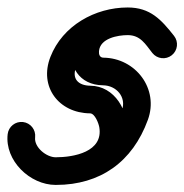

<svg xmlns="http://www.w3.org/2000/svg" viewBox="-21 -497 500 521"><path d="M325.6 -476.7C325.6 -476.7 325.6 -476.7 325.6 -476.7C236.9 -476.7 148.8 -427.4 115.8 -342.6C84.2 -261.7 138.4 -190.3 223.3 -189.4C236.7 -189.3 246.7 -161.8 248.4 -151.9C259.8 -84.9 179.4 -70.2 130.1 -70.2C109.4 -70.2 92.6 -53.4 92.6 -32.7C92.6 -12 109.4 4.8 130.1 4.8C130.1 4.8 130.1 4.8 130.1 4.8C388.1 4.8 355.2 -263 224.2 -264.4C191.7 -264.8 173 -282.9 185.6 -315.4C207.4 -371.2 267.9 -401.7 325.6 -401.7C346.3 -401.7 363.1 -418.5 363.1 -439.2C363.1 -459.9 346.3 -476.7 325.6 -476.7ZM445.1 -347.1C461.3 -359.9 464.1 -383.5 451.2 -399.8C416.8 -443.4 386.9 -476.7 325.6 -476.7C144.9 -476.7 126.5 -266.9 258.8 -265.5C294.7 -265.1 322.9 -233.4 309.8 -197.5C278.9 -112.7 220 -70.2 130.1 -70.2C105.1 -70.2 71.2 -97.2 74.3 -124.3C76.7 -144.9 61.9 -163.5 41.4 -165.9C20.8 -168.3 2.2 -153.5 -0.2 -133C-0.2 -133 -0.2 -133 -0.2 -133C-8.5 -61 60.3 4.8 130.1 4.8C251.4 4.8 338.6 -57.6 380.3 -171.9C410.9 -255.9 347.1 -339.5 259.6 -340.5C249.7 -340.6 246.8 -349.3 247.6 -358.2C250.6 -393.1 298.4 -401.7 325.6 -401.7C360.2 -401.7 373.6 -377 392.4 -353.2C405.3 -337 428.9 -334.2 445.1 -347.1Z"/></svg>

Font: FRB American Cursive Extrabold
Style: Bold Italic
Weight: 800
Italic angle: -25°
Version: Version 2.0;Modular Font Editor K font №1